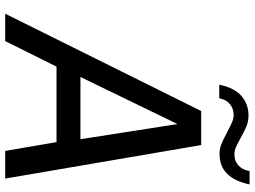

<svg xmlns="http://www.w3.org/2000/svg" viewBox="-138 -820 959 722"><g transform="rotate(90 341.0 -459.5)"><path d="M398 -737H526L652 0H548L515 -193H231L135 0H32ZM504 -283 447 -648 270 -283ZM415 -915Q436 -915 455 -907.5Q474 -900 498 -886Q522 -873 534.5 -867.5Q547 -862 562 -862Q586 -862 602.5 -877Q619 -892 624 -919H674Q650 -806 560 -806Q540 -806 522.5 -813Q505 -820 477 -835Q454 -847 440.5 -853Q427 -859 412 -859Q389 -859 372 -845Q355 -831 350 -805H299Q311 -863 342 -889Q373 -915 415 -915Z"/></g></svg>

Font: Exo Medium
Style: Italic
Weight: 500
Italic angle: -9°
Designer: Natanael Gama
Foundry: Natanael Gama
Version: Version 1.500; ttfautohint (v1.6)